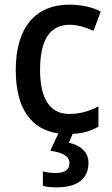

<svg xmlns="http://www.w3.org/2000/svg" viewBox="-20 -569 483 829"><path d="M362 134C362 86 326 58 277 47L294 9C338 7 374 -4 405 -22V-110C368 -90 328 -77 279 -77C196 -77 153 -142 153 -267C153 -396 195 -462 281 -462C314 -462 351 -451 384 -436L415 -519C382 -537 334 -549 279 -549C138 -549 48 -456 48 -267C48 -97 117 -9 232 7L197 82C248 89 280 104 280 136C280 165 258 178 219 178C201 178 180 175 165 171V233C179 238 200 240 224 240C316 240 362 202 362 134Z"/></svg>

Font: Noto Sans SemiCondensed Medium
Style: Regular
Weight: 500
Width: 4
Designer: Monotype Design Team
Foundry: Monotype Imaging Inc.
Version: Version 2.013